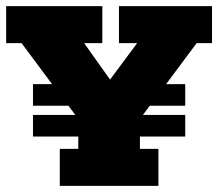

<svg xmlns="http://www.w3.org/2000/svg" viewBox="-20 -603 708 623"><path d="M87 -260V-330H149L50 -463H0V-583H312V-463H253L364 -307H309L425 -463H366V-583H668V-463H618L519 -330H581V-260H466L434 -217V-195L419 -230H581V-160H434V-120H494V0H174V-120H234V-160H87V-230H249L234 -195V-217L202 -260Z"/></svg>

Font: Rokkitt Black
Style: Regular
Weight: 900
Designer: Vernon Adams
Foundry: Vernon Adams
Version: Version 3.103